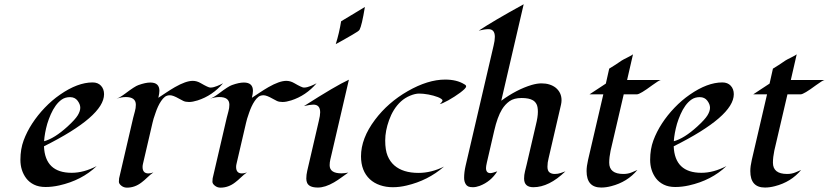

<svg xmlns="http://www.w3.org/2000/svg" viewBox="-20 -861 3846 891"><path d="M462.9 -423.8Q462.9 -321.3 184.1 -182.1Q189 -59.1 312.5 -59.1Q368.7 -59.1 428.7 -90.3Q359.4 -23.9 254.9 -0.5Q222.2 6.8 191.2 6.8Q160.2 6.8 137.9 -4.2Q115.7 -15.1 101.6 -33.7Q74.7 -69.8 74.7 -119.4Q74.7 -168.9 89.6 -209.2Q104.5 -249.5 129.6 -288.1Q154.8 -326.7 188 -361.3Q221.2 -396 258.8 -421.9Q340.3 -478.5 409.7 -478.5Q434.6 -478.5 448.7 -463.1Q462.9 -447.8 462.9 -423.8ZM199.2 -286.1Q187 -242.7 184.6 -205.6Q232.4 -218.3 293.5 -273.9Q329.1 -306.6 340.8 -325.9Q352.5 -345.2 352.5 -361.1Q352.5 -377 340.1 -393.6Q327.6 -410.2 305.2 -410.2Q282.7 -410.2 266.8 -399.2Q251 -388.2 238.3 -370.6Q225.6 -353 215.8 -330.8Q206.1 -308.6 199.2 -286.1Z M677.7 -478Q719.7 -478 719.7 -439.5Q719.7 -427.7 714.8 -407.2Q730.5 -417.5 750.5 -430.9Q770.5 -444.3 791.5 -456.5Q842.8 -485.8 874.5 -485.8Q893.6 -485.8 911.6 -475.1Q946.8 -454.6 955.8 -454.6Q964.8 -454.6 972.4 -456.8Q980 -459 987.8 -461.9Q1002.4 -467.8 1015.1 -474.6Q965.8 -417 897 -395Q874 -387.7 857.4 -387.7Q840.8 -387.7 830.8 -392.6Q820.8 -397.5 810.5 -403.3Q783.2 -418.9 768.8 -418.9Q754.4 -418.9 745.1 -411.6Q735.8 -404.3 727.8 -392.3Q719.7 -380.4 713.1 -366Q706.5 -351.6 701.7 -336.9Q690.9 -307.1 687.5 -290L644 -103Q641.6 -94.2 641.6 -86.4Q641.6 -56.2 668.9 -56.2Q679.7 -56.2 691.9 -61Q676.3 -49.8 663.6 -37.4Q650.9 -24.9 637.2 -14.6Q606 9.8 569.3 9.8Q554.2 9.8 543 0.7Q531.7 -8.3 531.7 -17.6Q531.7 -28.3 532.7 -33.2L598.1 -314.5Q601.6 -329.1 606 -344.2Q610.4 -359.4 610.4 -375Q610.4 -410.6 564 -410.6Q543 -410.6 520.5 -402.8Q536.1 -408.2 560.5 -426.3Q606 -460.9 622.6 -466.3Q655.3 -478 677.7 -478Z M1111.8 -478Q1153.8 -478 1153.8 -439.5Q1153.8 -427.7 1148.9 -407.2Q1164.6 -417.5 1184.6 -430.9Q1204.6 -444.3 1225.6 -456.5Q1276.9 -485.8 1308.6 -485.8Q1327.6 -485.8 1345.7 -475.1Q1380.9 -454.6 1389.9 -454.6Q1398.9 -454.6 1406.5 -456.8Q1414.1 -459 1421.9 -461.9Q1436.5 -467.8 1449.2 -474.6Q1399.9 -417 1331.1 -395Q1308.1 -387.7 1291.5 -387.7Q1274.9 -387.7 1264.9 -392.6Q1254.9 -397.5 1244.6 -403.3Q1217.3 -418.9 1202.9 -418.9Q1188.5 -418.9 1179.2 -411.6Q1169.9 -404.3 1161.9 -392.3Q1153.8 -380.4 1147.2 -366Q1140.6 -351.6 1135.7 -336.9Q1125 -307.1 1121.6 -290L1078.1 -103Q1075.7 -94.2 1075.7 -86.4Q1075.7 -56.2 1103 -56.2Q1113.8 -56.2 1126 -61Q1110.4 -49.8 1097.7 -37.4Q1085 -24.9 1071.3 -14.6Q1040 9.8 1003.4 9.8Q988.3 9.8 977.1 0.7Q965.8 -8.3 965.8 -17.6Q965.8 -28.3 966.8 -33.2L1032.2 -314.5Q1035.6 -329.1 1040 -344.2Q1044.4 -359.4 1044.4 -375Q1044.4 -410.6 998 -410.6Q977.1 -410.6 954.6 -402.8Q970.2 -408.2 994.6 -426.3Q1040 -460.9 1056.6 -466.3Q1089.4 -478 1111.8 -478Z M1673.3 -828.6Q1659.2 -742.2 1648.4 -722.7Q1645.5 -716.8 1615 -699.5Q1584.5 -682.1 1572.8 -675.3Q1546.9 -660.6 1538.1 -656.2Q1554.2 -707.5 1563 -762.2ZM1465.8 -339.8Q1465.8 -375.5 1434.1 -375.5Q1419.4 -375.5 1390.6 -368.7Q1537.6 -462.9 1599.1 -491.2L1519 -146.5Q1516.1 -133.8 1512.9 -120.6Q1509.8 -107.4 1509.8 -94.2Q1509.8 -56.6 1564.5 -56.6Q1578.1 -56.6 1596.2 -60.1Q1580.6 -49.3 1564 -37.1Q1547.4 -24.9 1529.8 -14.6Q1488.8 9.3 1455.1 9.3Q1415 9.3 1405.3 -12.2Q1401.4 -21 1401.4 -32.2Q1401.4 -49.8 1405.8 -68.4L1459.5 -299.8Q1465.8 -325.2 1465.8 -339.8Z M2020.5 -377.9Q2023.9 -379.9 2028.8 -386Q2033.7 -392.1 2033.7 -395Q2033.7 -397.9 2027.6 -402.3Q2021.5 -406.7 2012 -410.4Q2002.4 -414.1 1991 -417.2Q1979.5 -420.4 1968.3 -422.4Q1943.8 -426.8 1925.3 -426.8Q1906.7 -426.8 1883.1 -417Q1859.4 -407.2 1840.8 -390.4Q1822.3 -373.5 1808.3 -351.1Q1794.4 -328.6 1785.6 -303.7Q1767.6 -253.9 1767.6 -209.2Q1767.6 -164.6 1778.8 -137.7Q1790 -110.8 1810.1 -93.3Q1850.1 -58.6 1922.4 -58.6Q1981 -58.6 2040.5 -87.9Q1965.8 -22.9 1866.7 0Q1834.5 7.8 1802.7 7.8Q1771 7.8 1743.4 -1.7Q1715.8 -11.2 1696.3 -29.3Q1655.3 -67.9 1655.3 -135.7Q1655.3 -218.8 1720.2 -305.2Q1780.8 -385.7 1872.1 -438Q1965.8 -491.7 2045.9 -491.7Q2099.6 -491.7 2134.3 -470.2Q2143.1 -465.8 2143.1 -460.4Q2143.1 -455.1 2135.3 -447.5Q2127.4 -439.9 2115.5 -430.9Q2103.5 -421.9 2088.9 -412.6Q2074.2 -403.3 2060.5 -395.5Q2030.3 -378.9 2020.5 -377.9Z M2276.4 -689.9Q2276.4 -725.6 2247.1 -725.6Q2228 -725.6 2201.7 -718.8Q2270.5 -764.6 2410.2 -841.3L2306.2 -393.6Q2377.4 -445.8 2447.3 -466.8Q2472.7 -474.1 2492.9 -474.1Q2513.2 -474.1 2529.5 -469Q2545.9 -463.9 2558.6 -454.1Q2585.9 -431.6 2585.9 -396Q2585.9 -386.7 2583.5 -375.5L2525.9 -127Q2520.5 -106.4 2520.5 -87.4Q2520.5 -68.4 2530 -61Q2539.6 -53.7 2554.4 -53.7Q2569.3 -53.7 2581.8 -58.1Q2594.2 -62.5 2604 -65.9Q2527.8 7.8 2455.1 7.8Q2412.1 7.8 2412.1 -32.7Q2412.1 -49.3 2416.3 -65.9Q2420.4 -82.5 2424.3 -98.6L2466.8 -281.2Q2476.1 -318.4 2476.1 -341.8Q2476.1 -365.2 2470 -377.2Q2463.9 -389.2 2453.1 -395.5Q2435.5 -406.2 2400.4 -406.2Q2365.2 -406.2 2344.5 -391.4Q2323.7 -376.5 2309.6 -353.5Q2288.1 -318.4 2273.4 -253.9L2239.3 -106.4Q2235.4 -89.4 2235.4 -81.1Q2235.4 -57.6 2255.9 -57.6Q2264.2 -57.6 2287.6 -65.9Q2257.8 -18.1 2206.1 1.5Q2189 7.8 2174.6 7.8Q2160.2 7.8 2152.8 4.2Q2145.5 0.5 2141.6 -5.9Q2133.8 -18.1 2133.8 -35.6Q2133.8 -61.5 2140.6 -91.3L2270.5 -648.9Q2276.4 -672.4 2276.4 -689.9Z M2770 9.3Q2702.1 9.3 2702.1 -66.9Q2702.1 -89.4 2709 -119.1L2779.8 -423.3H2715.8Q2734.9 -436 2753.7 -448.2Q2772.5 -460.4 2791.5 -473.1L2807.1 -542.5Q2837.4 -561 2851.6 -571Q2865.7 -581.1 2874.3 -585.4Q2882.8 -589.8 2891.6 -594.2Q2914.1 -605.5 2917.5 -608.9L2890.1 -489.7H3046.4Q3038.1 -488.3 3007.3 -465.8Q2950.2 -423.3 2936 -423.3H2874.5L2813.5 -161.6Q2807.1 -131.3 2807.1 -106Q2807.1 -53.7 2873 -53.7Q2894.5 -53.7 2912.8 -61.5Q2931.2 -69.3 2938 -72.3Q2891.1 -16.1 2816.4 2.9Q2792.5 9.3 2770 9.3Z M3385.3 -423.8Q3385.3 -321.3 3106.4 -182.1Q3111.3 -59.1 3234.9 -59.1Q3291 -59.1 3351.1 -90.3Q3281.7 -23.9 3177.2 -0.5Q3144.5 6.8 3113.5 6.8Q3082.5 6.8 3060.3 -4.2Q3038.1 -15.1 3023.9 -33.7Q2997.1 -69.8 2997.1 -119.4Q2997.1 -168.9 3012 -209.2Q3026.9 -249.5 3052 -288.1Q3077.1 -326.7 3110.4 -361.3Q3143.6 -396 3181.2 -421.9Q3262.7 -478.5 3332 -478.5Q3356.9 -478.5 3371.1 -463.1Q3385.3 -447.8 3385.3 -423.8ZM3121.6 -286.1Q3109.4 -242.7 3106.9 -205.6Q3154.8 -218.3 3215.8 -273.9Q3251.5 -306.6 3263.2 -325.9Q3274.9 -345.2 3274.9 -361.1Q3274.9 -377 3262.5 -393.6Q3250 -410.2 3227.5 -410.2Q3205.1 -410.2 3189.2 -399.2Q3173.3 -388.2 3160.6 -370.6Q3147.9 -353 3138.2 -330.8Q3128.4 -308.6 3121.6 -286.1Z M3529.8 9.3Q3461.9 9.3 3461.9 -66.9Q3461.9 -89.4 3468.8 -119.1L3539.6 -423.3H3475.6Q3494.6 -436 3513.4 -448.2Q3532.2 -460.4 3551.3 -473.1L3566.9 -542.5Q3597.2 -561 3611.3 -571Q3625.5 -581.1 3634 -585.4Q3642.6 -589.8 3651.4 -594.2Q3673.8 -605.5 3677.2 -608.9L3649.9 -489.7H3806.2Q3797.9 -488.3 3767.1 -465.8Q3710 -423.3 3695.8 -423.3H3634.3L3573.2 -161.6Q3566.9 -131.3 3566.9 -106Q3566.9 -53.7 3632.8 -53.7Q3654.3 -53.7 3672.6 -61.5Q3690.9 -69.3 3697.8 -72.3Q3650.9 -16.1 3576.2 2.9Q3552.2 9.3 3529.8 9.3Z"/></svg>

Font: Fondamento
Style: Italic
Weight: 400
Italic angle: -12°
Version: Version 1.000